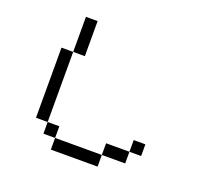

<svg xmlns="http://www.w3.org/2000/svg" viewBox="-140 -1017 1280 1188"><g transform="rotate(20 500.0 -423.0)"><path d="M846.2 -230.8V-153.8H769.2V-230.8ZM615.4 -153.8H769.2V-76.9H615.4ZM307.7 -76.9H615.4V0H307.7ZM230.8 -153.8H307.7V-76.9H230.8ZM230.8 -615.4V-153.8H153.8V-615.4ZM230.8 -846.2H307.7V-615.4H230.8Z"/></g></svg>

Font: Mintsoda - Lime Green 13x16
Style: Regular
Weight: 400
Designer: Mintsoda-15
Version: Version 1.0